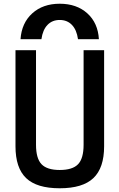

<svg xmlns="http://www.w3.org/2000/svg" viewBox="-20 -999 640 1029"><path d="M300 -979Q391 -979 448 -927.5Q505 -876 510 -789H398Q391 -839 365.5 -865.5Q340 -892 300 -892Q260 -892 234.5 -865.5Q209 -839 202 -789H90Q96 -876 153 -927.5Q210 -979 300 -979ZM300 10Q177 10 120 -44.5Q63 -99 63 -215V-730H173V-223Q173 -150 202.5 -119Q232 -88 300 -88Q369 -88 398.5 -119Q428 -150 428 -223V-730H538V-215Q538 -99 480.5 -44.5Q423 10 300 10Z"/></svg>

Font: M PLUS Code Latin Expanded Medium
Style: Regular
Weight: 500
Width: 7
Designer: Coji Morishita
Foundry: UNDERFOREST DESIGN
Version: Version 1.002; ttfautohint (v1.8.3)